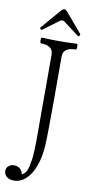

<svg xmlns="http://www.w3.org/2000/svg" viewBox="-146 -900 547 1148"><g transform="rotate(10 127.5 -326.0)"><path d="M38 -713Q33 -709 27.5 -714.5Q22 -720 26 -725L131 -847Q143 -857 148 -857Q152 -857 164 -847L265 -728Q269 -723 264 -716Q259 -709 254 -713L160 -784Q155 -788 148 -788Q139 -788 134 -784ZM28 205Q1 205 -16 192Q-33 179 -33 157Q-33 138 -19.5 126.5Q-6 115 14 115Q36 115 51 128Q66 141 67 160Q80 155 89.5 142.5Q99 130 104.5 105.5Q110 81 113 62Q116 43 117.5 2.5Q119 -38 119 -58Q119 -78 119 -127V-575Q119 -631 44 -631Q39 -631 39 -648.5Q39 -666 44 -666Q98 -663 151 -663Q203 -663 257 -666Q262 -666 262 -648.5Q262 -631 257 -631Q180 -631 180 -575V-310Q180 -104 176 -33.5Q172 37 152 90Q134 142 101 173.5Q68 205 28 205Z"/></g></svg>

Font: Junicode Cond Light
Style: Regular
Weight: 300
Width: 3
Designer: Peter S. Baker
Version: Version 2.201